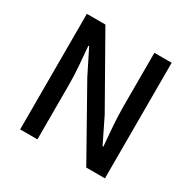

<svg xmlns="http://www.w3.org/2000/svg" viewBox="-162 -898 1058 1059"><g transform="rotate(30 367.0 -368.0)"><path d="M215 -736 460 -304 537 -147H542Q537 -205 532 -269Q527 -333 527 -393V-736H637V0H518L274 -434L197 -588H192Q197 -530 202 -468.5Q207 -407 207 -347V0H97V-736Z"/></g></svg>

Font: Kinto Sans Med
Style: Regular
Weight: 500
Designer: Authors: Ryoko NISHIZUKA  (kana & ideographs); Paul D. Hunt (Latin, Greek & Cyrillic); Wenlong ZHANG  (bopomofo); Sandol
Foundry: Adobe Systems Incorporated, ookami Inc.
Version: Version 0.001